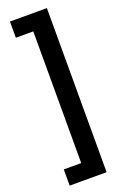

<svg xmlns="http://www.w3.org/2000/svg" viewBox="-194 -903 725 1148"><g transform="rotate(-20 168.5 -329.0)"><path d="M36 193H271V-851H36V-748H147V90H36Z"/></g></svg>

Font: Noto Sans Tamil UI SemiCondensed
Style: Bold
Weight: 700
Width: 4
Designer: Jelle Bosma - Monotype Design Team
Foundry: Monotype Imaging Inc.
Version: Version 2.004